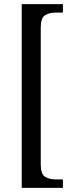

<svg xmlns="http://www.w3.org/2000/svg" viewBox="-20 -780 355 928"><path d="M85 128V-760H284V-719H247Q219 -719 198 -706.5Q177 -694 177 -647V15Q177 62 198 74.5Q219 87 247 87H284V128Z"/></svg>

Font: Noto Serif Condensed
Style: Regular
Weight: 400
Width: 3
Designer: Monotype Design Team
Foundry: Monotype Imaging Inc.
Version: Version 2.013; ttfautohint (v1.8.4.7-5d5b)